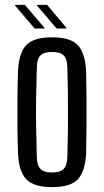

<svg xmlns="http://www.w3.org/2000/svg" viewBox="-20 -760 426 787"><path d="M193 7Q119 7 88 -25Q57 -57 54 -131Q52 -181 51.5 -240Q51 -299 51.5 -358Q52 -417 54 -469Q57 -543 87.5 -575Q118 -607 193 -607Q269 -607 299 -575Q329 -543 333 -469Q334 -418 334.5 -359.5Q335 -301 334.5 -242Q334 -183 333 -131Q329 -57 299 -25Q269 7 193 7ZM193 -53Q226 -53 240.5 -67Q255 -81 256 -115Q258 -182 258.5 -241Q259 -300 258.5 -358.5Q258 -417 256 -485Q255 -519 241 -533Q227 -547 193 -547Q160 -547 146 -533Q132 -519 131 -485Q129 -417 128 -358.5Q127 -300 128 -241Q129 -182 131 -115Q132 -81 146.5 -67Q161 -53 193 -53ZM122 -643 41 -738V-740H82L163 -645V-643ZM131 -738V-740H173L253 -645V-643H212Z"/></svg>

Font: Big Shoulders Display Medium
Style: Regular
Weight: 500
Designer: Patric King
Foundry: XO Type Co
Version: Version 1.000; ttfautohint (v1.8.2)